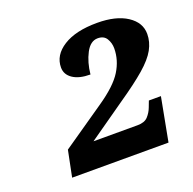

<svg xmlns="http://www.w3.org/2000/svg" viewBox="-87 -912 616 614"><g transform="rotate(-20 221.0 -605.0)"><path d="M59 -386 77 -475 222 -575Q282 -616 304.5 -652.5Q327 -689 327 -729Q327 -747 318 -762Q309 -777 288 -777Q263 -777 247 -746.5Q231 -716 227 -676Q189 -676 167.5 -690.5Q146 -705 146 -729Q146 -771 188 -797.5Q230 -824 303 -824Q367 -824 404.5 -799.5Q442 -775 442 -736Q442 -709 428 -683.5Q414 -658 380.5 -629Q347 -600 290 -561L163 -472H313Q337 -472 348.5 -484.5Q360 -497 366 -513L374 -534H415L387 -386Z"/></g></svg>

Font: Noto Serif ExtraBold
Style: Italic
Weight: 800
Italic angle: -12°
Designer: Monotype Design Team
Foundry: Monotype Imaging Inc.
Version: Version 2.013